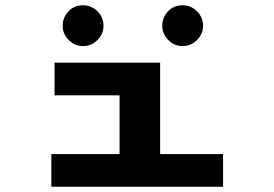

<svg xmlns="http://www.w3.org/2000/svg" viewBox="-20 -709 1040 729"><path d="M175 0V-124H434V-347H187V-471H588V-124H827V0ZM295 -534Q264 -534 241 -557Q218 -580 218 -611Q218 -643 240 -666Q262 -689 295 -689Q327 -689 350 -666Q373 -643 373 -611Q373 -580 350 -557Q327 -534 295 -534ZM673 -534Q642 -534 619 -557Q596 -580 596 -611Q596 -643 618 -666Q640 -689 673 -689Q705 -689 728 -666Q751 -643 751 -611Q751 -580 728 -557Q705 -534 673 -534Z"/></svg>

Font: Inconsolata UltraExpanded Black
Style: Regular
Weight: 900
Width: 9
Monospace: yes
Designer: Raph Levien, Cyreal, Brenton Simpson
Foundry: Raph Levien, Cyreal, Google
Version: Version 3.001; ttfautohint (v1.8.2.53-6de2)